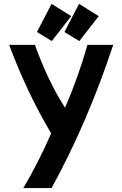

<svg xmlns="http://www.w3.org/2000/svg" viewBox="-20 -962 626 982"><path d="M384.3 -942.4 484.9 -879.4 385.7 -752 309.6 -798.3ZM243.7 -942.4 344.2 -879.4 245.1 -752 168.9 -798.3ZM99.1 0Q175.8 -128.9 241.7 -279.8Q117.2 -489.3 26.9 -732.4H158.7Q225.6 -546.4 312.5 -411.1Q379.4 -564 427.2 -732.4H559.1Q427.7 -335.4 243.7 0Z"/></svg>

Font: Consola Mono
Style: Bold
Weight: 700
Monospace: yes
Designer: Wojciech Kalinowski "wmk69" (wmk69@o2.pl)
Foundry: Wojciech Kalinowski "wmk69" (wmk69@o2.pl)
Version: Version 2.1.0